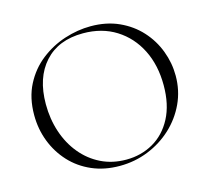

<svg xmlns="http://www.w3.org/2000/svg" viewBox="-95 -749 957 873"><g transform="rotate(-15 383.0 -312.0)"><path d="M366 12Q294 12 235.5 -13.5Q177 -39 135.5 -84Q94 -129 71.5 -187.5Q49 -246 49 -312Q49 -393 80.5 -454Q112 -515 164 -555.5Q216 -596 278 -616Q340 -636 401 -636Q475 -636 533.5 -609.5Q592 -583 633 -538Q674 -493 695.5 -436Q717 -379 717 -319Q717 -249 689 -189Q661 -129 612.5 -84Q564 -39 500.5 -13.5Q437 12 366 12ZM402 -8Q472 -8 529 -40.5Q586 -73 619.5 -136.5Q653 -200 653 -291Q653 -386 616.5 -458.5Q580 -531 514 -572.5Q448 -614 359 -614Q243 -614 178 -542Q113 -470 113 -346Q113 -276 133.5 -214.5Q154 -153 192.5 -106.5Q231 -60 284 -34Q337 -8 402 -8Z"/></g></svg>

Font: Cormorant Infant Light
Style: Regular
Weight: 300
Designer: Christian Thalmann (Catharsis Fonts)
Foundry: Catharsis Fonts
Version: Version 4.001